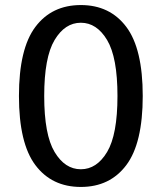

<svg xmlns="http://www.w3.org/2000/svg" viewBox="-20 -730 640 760"><path d="M480 -76.5Q415 10 300 10Q185 10 120 -76.5Q55 -163 55 -350Q55 -537 120 -623.5Q185 -710 300 -710Q415 -710 480 -623.5Q545 -537 545 -350Q545 -163 480 -76.5ZM196 -128.5Q237 -60 300 -60Q363 -60 404 -128.5Q445 -197 445 -350Q445 -503 404 -571.5Q363 -640 300 -640Q237 -640 196 -571.5Q155 -503 155 -350Q155 -197 196 -128.5Z"/></svg>

Font: Scada
Style: Regular
Weight: 400
Designer: Jovanny Lemonad
Foundry: Jovanny Lemonad
Version: Version 4.100;PS 004.100;hotconv 1.0.88;makeotf.lib2.5.64775